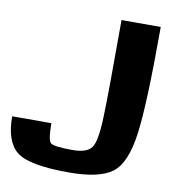

<svg xmlns="http://www.w3.org/2000/svg" viewBox="-93 -965 1029 1055"><g transform="rotate(10 422.0 -437.5)"><path d="M0 -250H218.8Q218.8 -156.2 236.3 -140.6Q253.9 -125 359.4 -125Q437.5 -125 463.9 -160.2Q490.2 -195.3 495.1 -328.1Q500 -460.9 500 -875H718.8Q718.8 -447.3 696.3 -278.3Q673.8 -109.4 602.5 -54.7Q531.2 0 359.4 0Q136.7 0 68.4 -54.7Q0 -109.4 0 -250Z"/></g></svg>

Font: CraftyPE
Style: Regular
Weight: 400
Designer: Erek Butcher
Foundry: Haunted Coop
Version: Version 0.018;April 4, 2024;FontCreator 15.0.0.2962 64-bit